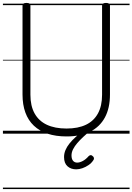

<svg xmlns="http://www.w3.org/2000/svg" viewBox="-20 -914 906 1313"><path d="M435 19Q362 19 306 0.5Q250 -18 211.5 -54.5Q173 -91 153.5 -144.5Q134 -198 134 -268V-875Q134 -885 140.5 -889.5Q147 -894 161 -894Q176 -894 182 -889.5Q188 -885 188 -875V-266Q188 -190 216.5 -138.5Q245 -87 300 -61Q355 -35 435 -35Q514 -35 568 -61Q622 -87 650 -138.5Q678 -190 678 -266V-875Q678 -885 684.5 -889.5Q691 -894 705 -894Q732 -894 732 -875V-268Q732 -175 697.5 -111Q663 -47 597.5 -14Q532 19 435 19ZM501 244Q465 244 441.5 223Q418 202 418 160Q418 136 427.5 113Q437 90 455 67.5Q473 45 498 22.5Q523 0 554 -23H595V-17Q571 2 548.5 23Q526 44 508 65Q490 86 479.5 107Q469 128 469 149Q469 173 479.5 185.5Q490 198 508 198Q525 198 546 187Q567 176 586 154Q592 148 599 147Q606 146 612 152Q621 158 622.5 166.5Q624 175 618 182Q606 201 585.5 215Q565 229 543 236.5Q521 244 501 244ZM0 369H866V379H0ZM0 -20H866V0H0ZM0 -505H866V-500H0ZM0 -889H866V-879H0Z"/></svg>

Font: Playwrite HR Lijeva Guides
Style: Regular
Weight: 400
Designer: Veronika Burian, José Scaglione
Foundry: TypeTogether
Version: Version 1.003